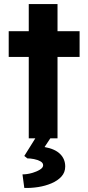

<svg xmlns="http://www.w3.org/2000/svg" viewBox="-20 -683 434 948"><path d="M122 0V-402H23V-529H122V-663H264V-529H373V-402H264V0ZM100 245 91 178Q113 178 136.5 171.5Q160 165 176.5 155Q193 145 193 133Q193 121 179.5 113.5Q166 106 148 102.5Q130 99 115 99L100 87L170 -25H245L200 43Q251 52 276.5 77Q302 102 302 139Q302 168 283.5 188.5Q265 209 234.5 222Q204 235 169 240.5Q134 246 100 245Z"/></svg>

Font: Readex Pro SemiBold
Style: Regular
Weight: 600
Designer: Bonnie Shaver-Troup, Thomas Jockin
Foundry: Lexend
Version: Version 1.204; ttfautohint (v1.8.4.7-5d5b)